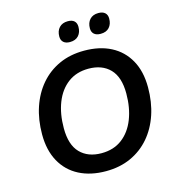

<svg xmlns="http://www.w3.org/2000/svg" viewBox="-130 -1019 1045 1140"><g transform="rotate(-15 392.5 -449.5)"><path d="M381 10Q287 10 217 -26Q147 -62 108.5 -131.5Q70 -201 70 -299Q70 -389 95.5 -465Q121 -541 169 -597Q217 -653 285 -684Q353 -715 439 -715Q534 -715 603.5 -679Q673 -643 711.5 -574Q750 -505 750 -407Q750 -316 724.5 -240Q699 -164 651 -108Q603 -52 535 -21Q467 10 381 10ZM383 -100Q458 -100 510 -139.5Q562 -179 589 -248Q616 -317 616 -405Q616 -506 568 -555.5Q520 -605 436 -605Q362 -605 310 -566Q258 -527 231 -458.5Q204 -390 204 -301Q204 -199 252 -149.5Q300 -100 383 -100ZM561 -786Q535 -786 521 -798.5Q507 -811 507 -834Q507 -868 526 -888.5Q545 -909 579 -909Q605 -909 619 -896.5Q633 -884 633 -861Q633 -827 614.5 -806.5Q596 -786 561 -786ZM372 -786Q347 -786 333 -798.5Q319 -811 319 -834Q319 -868 338 -888.5Q357 -909 391 -909Q417 -909 430.5 -896.5Q444 -884 444 -861Q444 -827 425.5 -806.5Q407 -786 372 -786Z"/></g></svg>

Font: Nunito ExtraLight
Style: Bold Italic
Weight: 700
Italic angle: -9°
Version: Version 3.602